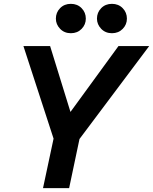

<svg xmlns="http://www.w3.org/2000/svg" viewBox="-20 -980 797 1000"><path d="M563 -807Q529 -807 507 -830Q485 -853 485 -883Q485 -915 507 -937.5Q529 -960 563 -960Q597 -960 619 -937.5Q641 -915 641 -883Q641 -852 619 -829.5Q597 -807 563 -807ZM349 -807Q315 -807 293 -830Q271 -853 271 -883Q271 -915 293 -937.5Q315 -960 349 -960Q383 -960 405 -937.5Q427 -915 427 -883Q427 -852 405 -829.5Q383 -807 349 -807ZM204 0 259 -258 102 -740H241L347 -397L597 -740H757L394 -256L340 0Z"/></svg>

Font: Be Vietnam Pro SemiBold
Style: Italic
Weight: 600
Italic angle: -12°
Designer: Lam Bao, Tony Le, Vietanh Nguyen
Foundry: Yellow Type Foundry
Version: Version 1.002; ttfautohint (v1.8.3)